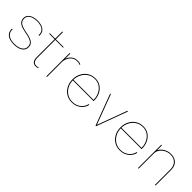

<svg xmlns="http://www.w3.org/2000/svg" viewBox="250 -1889 3094 3094"><g transform="rotate(45 1797.0 -342.0)"><path d="M273.5 8.5Q225 8.5 188.2 -1Q151.5 -10.5 126.5 -28.5Q101.5 -46.5 88 -72.2Q74.5 -98 72 -130.5Q71.5 -136 71.5 -142Q71.5 -148 71.5 -152.5H87Q87 -148 87 -141.8Q87 -135.5 87.5 -129.5Q91.5 -71.5 139 -38.5Q186.5 -5.5 272.5 -5.5Q330 -5.5 371.8 -20.5Q413.5 -35.5 436.5 -63Q459.5 -90.5 459.5 -128Q459.5 -190 411.8 -216.8Q364 -243.5 275 -259Q231 -267 195 -277.8Q159 -288.5 133.8 -304.8Q108.5 -321 94.8 -345.2Q81 -369.5 81 -404Q81 -447 107.5 -476.8Q134 -506.5 177.5 -522Q221 -537.5 272 -537.5Q325.5 -537.5 369.2 -523Q413 -508.5 439 -476.5Q465 -444.5 465 -392Q465 -389.5 465 -386Q465 -382.5 465 -379.5H449.5Q449.5 -382 449.5 -385.5Q449.5 -389 449.5 -391.5Q449.5 -442 425 -470.8Q400.5 -499.5 360.5 -511.5Q320.5 -523.5 274 -523.5Q226 -523.5 185.5 -510.2Q145 -497 120.8 -470.2Q96.5 -443.5 96.5 -403.5Q96.5 -362.5 119.2 -337.2Q142 -312 182.8 -297.5Q223.5 -283 277 -273Q326.5 -264 363.5 -252.5Q400.5 -241 425.2 -224.8Q450 -208.5 462.5 -185Q475 -161.5 475 -128Q475 -96 460.8 -70.8Q446.5 -45.5 420 -27.8Q393.5 -10 356.5 -0.8Q319.5 8.5 273.5 8.5Z M768.5 8.5Q750 8.5 733.5 2.5Q717 -3.5 704.5 -17.2Q692 -31 685 -53.5Q678 -76 678 -109Q678 -119 678 -130.2Q678 -141.5 678 -154.5V-517H554V-531H663Q668.5 -531 671.8 -531.2Q675 -531.5 676.2 -533Q677.5 -534.5 677.8 -537.5Q678 -540.5 678 -546.5V-693H693.5V-531H871.5V-517H693.5V-161Q693.5 -147 693.5 -135Q693.5 -123 693.5 -113Q693.5 -62 712.5 -34Q731.5 -6 770.5 -6Q784 -6 798.8 -8.2Q813.5 -10.5 820.5 -15V-0.5Q813 4 798.2 6.2Q783.5 8.5 768.5 8.5Z M1006.5 0V-531H1021.5V-388H1012Q1015.5 -404 1026.2 -428.8Q1037 -453.5 1057.5 -478.5Q1078 -503.5 1109.8 -520.5Q1141.5 -537.5 1187 -537.5Q1218.5 -537.5 1236.8 -531.5Q1255 -525.5 1260 -522L1253 -509Q1248 -512.5 1232.2 -518Q1216.5 -523.5 1185 -523.5Q1142 -523.5 1111 -505Q1080 -486.5 1060.2 -458.2Q1040.5 -430 1031 -399.8Q1021.5 -369.5 1021.5 -346V0Z M1350.5 -256V-270H1819.5L1813 -269Q1813 -272 1813 -273.5Q1813 -275 1813 -277Q1813 -340 1785.8 -396.5Q1758.5 -453 1709 -488.2Q1659.5 -523.5 1591.5 -523.5Q1522.5 -523.5 1469 -488.2Q1415.5 -453 1385 -394Q1354.5 -335 1354.5 -263.5Q1354.5 -190.5 1385.5 -132Q1416.5 -73.5 1470.2 -39.5Q1524 -5.5 1591 -5.5Q1644.5 -5.5 1683.8 -22.2Q1723 -39 1749 -64.8Q1775 -90.5 1789 -117.8Q1803 -145 1805 -166H1820.5Q1818.5 -141.5 1803.2 -111.8Q1788 -82 1759.8 -54.5Q1731.5 -27 1689.2 -9.2Q1647 8.5 1591 8.5Q1519.5 8.5 1462.5 -26.2Q1405.5 -61 1372.2 -122.2Q1339 -183.5 1339 -263.5Q1339 -343.5 1372.2 -405.2Q1405.5 -467 1462.5 -502.2Q1519.5 -537.5 1591.5 -537.5Q1664 -537.5 1717 -500.8Q1770 -464 1799.2 -403.5Q1828.5 -343 1828.5 -272Q1828.5 -268.5 1828.5 -264Q1828.5 -259.5 1828.5 -256Z M2338.5 -531 2143 0H2129L1930 -531H1946L2137.5 -19.5H2134.5L2322.5 -531Z M2444 -256V-270H2913L2906.5 -269Q2906.5 -272 2906.5 -273.5Q2906.5 -275 2906.5 -277Q2906.5 -340 2879.2 -396.5Q2852 -453 2802.5 -488.2Q2753 -523.5 2685 -523.5Q2616 -523.5 2562.5 -488.2Q2509 -453 2478.5 -394Q2448 -335 2448 -263.5Q2448 -190.5 2479 -132Q2510 -73.5 2563.8 -39.5Q2617.5 -5.5 2684.5 -5.5Q2738 -5.5 2777.2 -22.2Q2816.5 -39 2842.5 -64.8Q2868.5 -90.5 2882.5 -117.8Q2896.5 -145 2898.5 -166H2914Q2912 -141.5 2896.8 -111.8Q2881.5 -82 2853.2 -54.5Q2825 -27 2782.8 -9.2Q2740.5 8.5 2684.5 8.5Q2613 8.5 2556 -26.2Q2499 -61 2465.8 -122.2Q2432.5 -183.5 2432.5 -263.5Q2432.5 -343.5 2465.8 -405.2Q2499 -467 2556 -502.2Q2613 -537.5 2685 -537.5Q2757.5 -537.5 2810.5 -500.8Q2863.5 -464 2892.8 -403.5Q2922 -343 2922 -272Q2922 -268.5 2922 -264Q2922 -259.5 2922 -256Z M3481 0V-283Q3481 -310.5 3481 -324.8Q3481 -339 3481 -353.5Q3481 -403.5 3461.8 -441.8Q3442.5 -480 3405 -501.8Q3367.5 -523.5 3311.5 -523.5Q3262.5 -523.5 3216.2 -500.5Q3170 -477.5 3140.5 -437.2Q3111 -397 3111 -345L3096.5 -350.5Q3096.5 -407 3128.8 -449Q3161 -491 3210.2 -514.2Q3259.5 -537.5 3310 -537.5Q3368 -537.5 3409.5 -516.5Q3451 -495.5 3473.5 -454.5Q3496 -413.5 3496 -353.5Q3496 -335 3496 -314.5Q3496 -294 3496 -281.5V0ZM3096 0V-531H3111V0Z"/></g></svg>

Font: Epilogue Thin
Style: Regular
Weight: 250
Designer: Tyler Finck
Foundry: Etcetera Type Co
Version: Version 2.111